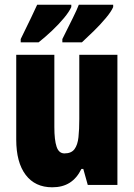

<svg xmlns="http://www.w3.org/2000/svg" viewBox="-20 -786 569 816"><path d="M479 -553V0H353L334 -68H326Q307 -29 276.5 -9.5Q246 10 202 10Q129 10 89 -43Q49 -96 49 -193V-553H211V-246Q211 -191 220.5 -162.5Q230 -134 254 -134Q283 -134 296.5 -152Q310 -170 313.5 -203Q317 -236 317 -280V-553ZM461 -756Q453 -737 430 -709.5Q407 -682 379 -654.5Q351 -627 328 -606H245V-620Q272 -674 290 -710.5Q308 -747 315 -766H461ZM283 -756Q274 -736 252 -709.5Q230 -683 201.5 -656Q173 -629 144 -606H68V-620Q95 -675 112.5 -711.5Q130 -748 138 -766H283Z"/></svg>

Font: Noto Sans Thai Looped ExtraCondensed Black
Style: Regular
Weight: 900
Width: 2
Designer: Sasikarn Vongin, Ben Mitchell
Foundry: The Fontpad Ltd
Version: Version 1.001; ttfautohint (v1.8.4.7-5d5b)